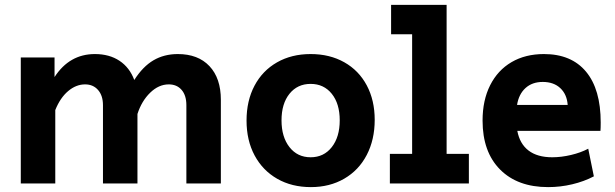

<svg xmlns="http://www.w3.org/2000/svg" viewBox="-20 -750 2516 785"><path d="M65 -515H203V-435Q264 -529 368 -529Q427 -529 468.5 -501.5Q510 -474 529 -423Q564 -478 607.5 -503.5Q651 -529 707 -529Q790 -529 836.5 -479.5Q883 -430 883 -342V0H742V-320Q742 -360 722.5 -382.5Q703 -405 670 -405Q629 -405 594 -371Q559 -337 542 -284V0H401V-320Q401 -359 381 -382Q361 -405 328 -405Q291 -405 258.5 -377.5Q226 -350 206 -300V0H65Z M988 -257Q988 -338 1020.5 -399.5Q1053 -461 1112.5 -495Q1172 -529 1250 -529Q1328 -529 1387.5 -495.5Q1447 -462 1479.5 -401Q1512 -340 1512 -260Q1512 -179 1479.5 -116.5Q1447 -54 1387.5 -19.5Q1328 15 1251 15Q1173 15 1113.5 -19Q1054 -53 1021 -114.5Q988 -176 988 -257ZM1369 -258Q1369 -326 1336.5 -366.5Q1304 -407 1250 -407Q1196 -407 1163.5 -366.5Q1131 -326 1131 -258Q1131 -190 1163.5 -148.5Q1196 -107 1250 -107Q1304 -107 1336.5 -148.5Q1369 -190 1369 -258Z M1574 -121H1665V-610H1579V-730H1806V-121H1897V0H1574Z M1953 -257Q1953 -340 1984 -401.5Q2015 -463 2071.5 -496Q2128 -529 2204 -529Q2316 -529 2376 -457Q2436 -385 2436 -249Q2436 -226 2435 -215H2095Q2105 -162 2141 -134.5Q2177 -107 2238 -107Q2275 -107 2315 -116.5Q2355 -126 2385 -142L2408 -29Q2368 -8 2319.5 3.5Q2271 15 2221 15Q2096 15 2024.5 -57Q1953 -129 1953 -257ZM2301 -321Q2298 -364 2271 -389.5Q2244 -415 2199 -415Q2156 -415 2128.5 -390Q2101 -365 2094 -321Z"/></svg>

Font: Secular One
Style: Regular
Weight: 400
Designer: Michal Sahar
Foundry: Hagilda
Version: Version 1.000